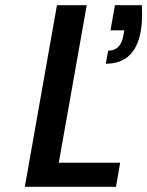

<svg xmlns="http://www.w3.org/2000/svg" viewBox="-20 -715 564 735"><path d="M205 -92H440L424 0H75L198 -695H312ZM523 -695Q524 -678 524 -661Q524 -627 519 -596Q497 -471 385 -471L394 -521Q442 -521 452 -578L456 -599H403L420 -695Z"/></svg>

Font: Fz Poppins Med
Style: Italic
Weight: 500
Italic angle: -10°
Designer: Ninad Kale (Devanagari), Jonny Pinhorn (Latin)
Foundry: Indian Type Foundry
Version: Vit hóa bi Vntype.Com & FontZin.Com